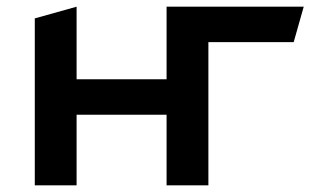

<svg xmlns="http://www.w3.org/2000/svg" viewBox="-20 -554 935 574"><path d="M858 -428 888 -534H478V-317H209V-534L84 -499V0H209V-211H478V0H603V-428Z"/></svg>

Font: Talent
Style: Bold
Weight: 600
Designer: Mike Powis
Version: Version 1.001;hotconv 1.0.109;makeotfexe 2.5.65596